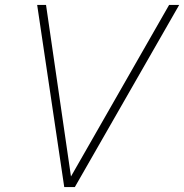

<svg xmlns="http://www.w3.org/2000/svg" viewBox="-20 -760 748 780"><path d="M284 0H241L131 -740H167L274 -4H246L667 -740H708Z"/></svg>

Font: Be Vietnam Pro Variable Thin
Style: Italic
Weight: 100
Italic angle: -12°
Designer: Lam Bao, Tony Le, Vietanh Nguyen
Foundry: Yellow Type Foundry
Version: Version 1.002